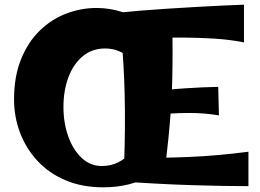

<svg xmlns="http://www.w3.org/2000/svg" viewBox="-20 -790 1112 820"><path d="M421 10Q331 10 260 -20Q189 -50 140 -103Q91 -156 65.5 -223.5Q40 -291 40 -365Q40 -464 70 -537.5Q100 -611 150 -659.5Q200 -708 263 -732Q326 -756 392 -756Q449 -756 504.5 -738Q560 -720 608 -682L529 -546Q508 -564 483 -573.5Q458 -583 429 -583Q373 -583 333 -549.5Q293 -516 272 -459.5Q251 -403 251 -333Q251 -265 271.5 -207.5Q292 -150 329 -115.5Q366 -81 414 -81Q454 -81 484.5 -96.5Q515 -112 541 -139L627 -42Q583 -16 531.5 -3Q480 10 421 10ZM507 -14Q511 -101 512.5 -174Q514 -247 513.5 -314.5Q513 -382 510.5 -447.5Q508 -513 502.5 -583.5Q497 -654 488 -736L716 -720Q717 -638 717 -571Q717 -504 715.5 -444.5Q714 -385 710 -325Q706 -265 699 -196.5Q692 -128 681 -42ZM1041 5Q997 5 931.5 4Q866 3 791 0.5Q716 -2 642 -6Q568 -10 507 -14L556 -117Q601 -115 659.5 -116Q718 -117 783 -119.5Q848 -122 914 -128Q980 -134 1041 -142ZM915 -297Q855 -308 781 -307.5Q707 -307 617 -298L616 -397Q696 -408 773.5 -413Q851 -418 912 -419ZM1022 -609Q961 -621 896 -625Q831 -629 770.5 -629.5Q710 -630 660 -628Q610 -626 580 -626L488 -736Q525 -740 579.5 -744.5Q634 -749 696.5 -753Q759 -757 821 -760.5Q883 -764 935.5 -766.5Q988 -769 1022 -770Z"/></svg>

Font: Marhey Light SemiBold
Style: Regular
Weight: 600
Version: Version 1.000